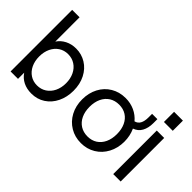

<svg xmlns="http://www.w3.org/2000/svg" viewBox="-74 -1113 1537 1537"><g transform="rotate(45 694.5 -344.5)"><path d="M156 -70V0H72V-697H156V-422Q180.5 -459 221.5 -480Q262.5 -501 314 -501Q376 -501 427.2 -469.5Q478.5 -438 508.2 -380.2Q538 -322.5 538 -247Q538 -175 509.8 -116.8Q481.5 -58.5 430.5 -25.2Q379.5 8 314 8Q261.5 8 221.5 -12Q181.5 -32 156 -70ZM300 -70Q344.5 -70 379.2 -92.5Q414 -115 433.5 -155.2Q453 -195.5 453 -247Q453 -298.5 433.5 -338.8Q414 -379 379.2 -401.5Q344.5 -424 300 -424Q256 -424 221.8 -401.5Q187.5 -379 168.2 -338.8Q149 -298.5 149 -247Q149 -195.5 168.2 -155.2Q187.5 -115 221.8 -92.5Q256 -70 300 -70Z M635 -247Q635 -320 665.5 -378Q696 -436 750.8 -468.5Q805.5 -501 875 -501Q930 -501 976.8 -479.5Q1023.5 -458 1056 -419Q1085.5 -426.5 1099.2 -452Q1113 -477.5 1113 -521V-561H1173V-516Q1173 -460.5 1152 -422.2Q1131 -384 1088 -369Q1114 -313 1114 -247Q1114 -174 1083 -115.8Q1052 -57.5 997.5 -24.8Q943 8 875 8Q806.5 8 751.8 -24.8Q697 -57.5 666 -115.5Q635 -173.5 635 -247ZM875 -67Q921.5 -67 956.2 -89.2Q991 -111.5 1010 -152.2Q1029 -193 1029 -247Q1029 -301.5 1010 -342.2Q991 -383 956.2 -405Q921.5 -427 875 -427Q828 -427 792.8 -404.8Q757.5 -382.5 738.2 -341.8Q719 -301 719 -247Q719 -193 738.2 -152.2Q757.5 -111.5 792.8 -89.2Q828 -67 875 -67Z M1234 -493H1318V0H1234ZM1226 -697H1326V-582H1226Z"/></g></svg>

Font: HK Grotesk
Style: Regular
Weight: 400
Designer: Alfredo Marco Pradil
Foundry: Hanken Design Co.
Version: Version 3.001